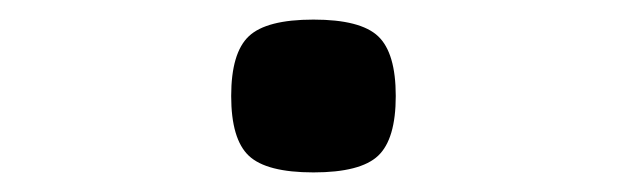

<svg xmlns="http://www.w3.org/2000/svg" viewBox="-20 -498 640 196"><path d="M300 -322Q252 -322 234 -339Q216 -356 216 -400Q216 -444 234 -461Q252 -478 300 -478Q348 -478 366 -461Q384 -444 384 -400Q384 -356 366 -339Q348 -322 300 -322Z"/></svg>

Font: Victor Mono Thin
Style: Regular
Weight: 100
Monospace: yes
Designer: Rune Bjørnerås
Version: Version 1.561;gftools[0.9.30]